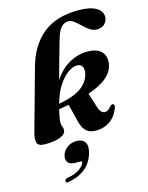

<svg xmlns="http://www.w3.org/2000/svg" viewBox="-143 -812 902 1170"><g transform="rotate(-15 308.0 -227.0)"><path d="M531 -97Q512.5 -43.5 473.5 -15.8Q434.5 12 382 11.5Q344 11.5 322.2 -9.2Q300.5 -30 290 -73.5L262.5 -183.5Q233 -177.5 200 -172.5Q191.5 -137.5 188.8 -119.8Q186 -102 186 -89.5Q186 -76.5 190.8 -66.8Q195.5 -57 195.5 -44Q195.5 -18.5 160.8 -3.5Q126 11.5 63 11.5Q21.5 11.5 13.2 -10.2Q5 -32 17 -75L124 -459.5Q159 -587 242.8 -656Q326.5 -725 469 -725Q541.5 -725 579 -702.8Q616.5 -680.5 616.5 -645.5Q616.5 -619.5 598.5 -601Q580.5 -582.5 549 -582.5Q525 -582.5 504.2 -596.8Q483.5 -611 465 -629.2Q446.5 -647.5 428.2 -661.8Q410 -676 391 -676Q366 -676 346.5 -655.2Q327 -634.5 313.5 -586.5Q289.5 -503.5 272.8 -444Q256 -384.5 245.5 -343.5Q281.5 -402 338.2 -435.2Q395 -468.5 461 -467.5Q513.5 -467 542.2 -440Q571 -413 564 -362Q557.5 -317 517.5 -281Q477.5 -245 397 -217.5L425.5 -127Q432.5 -103.5 442.8 -93.8Q453 -84 465.5 -83.5Q484.5 -83 506 -110Q516 -120 524 -117.5Q535 -114 531 -97ZM208.5 -204.5Q307 -222.5 354.2 -258.5Q401.5 -294.5 410.5 -347Q415 -372.5 405 -387Q395 -401.5 375.5 -402.5Q346.5 -403 314 -379.2Q281.5 -355.5 253 -310.8Q224.5 -266 208.5 -204.5ZM213 168.5Q176.5 168.5 164.2 151Q152 133.5 158.5 108.5Q166 79 192 60.5Q218 42 250.5 42Q286.5 42 302.5 64Q318.5 86 307.5 128.5Q277 246 141 270.5Q122.5 274.5 123.5 261Q124 248 140.5 244.5Q189.5 237 218 216.5Q246.5 196 251 179Q253.5 168.5 242 168.5Z"/></g></svg>

Font: Fraunces 72pt
Style: Bold Italic
Weight: 700
Italic angle: -16°
Version: Version 1.000;[b76b70a41]